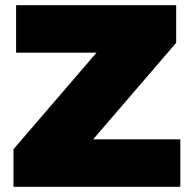

<svg xmlns="http://www.w3.org/2000/svg" viewBox="-20 -720 727 740"><path d="M675 -183V0H32V-145L352 -517H42V-700H659V-555L339 -183Z"/></svg>

Font: AtCorfu Sans
Style: AtCorfu Sans Black
Weight: 900
Designer: Kostas Teopoulos
Foundry: Kostas Teopoulos
Version: Version 1.00 July 8, 2025, initial release